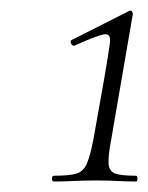

<svg xmlns="http://www.w3.org/2000/svg" viewBox="-20 -749 282 366"><path d="M83 -403Q79 -403 79 -408.5Q79 -414 83 -414Q112 -414 125.5 -418Q139 -422 145.5 -437Q152 -452 158 -483L179 -601Q187 -648 189.5 -667Q192 -686 178 -683.5Q164 -681 122 -662Q118 -661 115.5 -666Q113 -671 117 -673L226 -728Q230 -730 232 -726.5Q234 -723 233 -721L192 -483Q186 -452 187 -437Q188 -422 200 -418Q212 -414 239 -414Q242 -414 242 -408.5Q242 -403 239 -403Q223 -403 204.5 -404Q186 -405 164 -405Q142 -405 120.5 -404Q99 -403 83 -403Z"/></svg>

Font: Cormorant Infant Light
Style: Italic
Weight: 300
Italic angle: -10°
Designer: Christian Thalmann (Catharsis Fonts)
Foundry: Catharsis Fonts
Version: Version 4.001